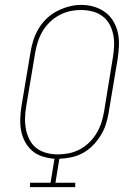

<svg xmlns="http://www.w3.org/2000/svg" viewBox="-20 -766 540 786"><path d="M103 0V-18H187L203 -116Q178 -118 154 -125.5Q130 -133 112 -148.5Q94 -164 82.5 -185.5Q71 -207 66.5 -231Q62 -255 63 -281Q64 -307 68 -332L105 -553Q109 -578 117 -602.5Q125 -627 138.5 -649.5Q152 -672 171.5 -690.5Q191 -709 214.5 -721Q238 -733 263 -739.5Q288 -746 313 -746Q340 -746 365 -738.5Q390 -731 410.5 -716Q431 -701 444 -679Q457 -657 462.5 -632Q468 -607 467 -580.5Q466 -554 462 -527L425 -306Q421 -281 413.5 -257.5Q406 -234 392.5 -212Q379 -190 360.5 -171Q342 -152 319 -139.5Q296 -127 271.5 -122Q247 -117 223 -116L207 -18H288V0ZM216 -134Q239 -134 262 -138.5Q285 -143 306.5 -154.5Q328 -166 345.5 -183Q363 -200 375.5 -221Q388 -242 395 -264Q402 -286 406 -309L442 -530Q446 -554 447 -578Q448 -602 443.5 -624.5Q439 -647 428 -667Q417 -687 398.5 -700.5Q380 -714 357.5 -719.5Q335 -725 311 -725Q288 -725 265.5 -720Q243 -715 222 -703.5Q201 -692 183.5 -675Q166 -658 154 -637.5Q142 -617 135 -595Q128 -573 124 -550L87 -329Q83 -306 82.5 -282Q82 -258 86.5 -235.5Q91 -213 101.5 -193Q112 -173 129.5 -159.5Q147 -146 170 -140Q193 -134 216 -134Z"/></svg>

Font: Iosevka Curly Slab ThObl
Style: Regular
Weight: 100
Italic angle: -9°
Monospace: yes
Designer: Belleve Invis
Foundry: Belleve Invis
Version: Version 11.0.0; ttfautohint (v1.8.3)